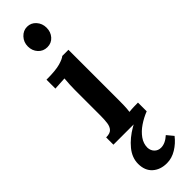

<svg xmlns="http://www.w3.org/2000/svg" viewBox="-339 -736 990 990"><g transform="rotate(-45 156.0 -241.0)"><path d="M42 -53Q71 -53 83 -66Q95 -79 98 -101.5Q101 -124 101 -153V-340Q101 -357 102 -377.5Q103 -398 105 -420Q89 -419 68.5 -418Q48 -417 35 -416V-481Q103 -481 135.5 -490.5Q168 -500 179 -510H224V-143Q224 -126 223.5 -104Q223 -82 220 -61Q236 -63 254 -63.5Q272 -64 285 -64V0H42ZM157 -596Q127 -596 107.5 -617.5Q88 -639 88 -670Q88 -701 108.5 -723Q129 -745 157 -745Q186 -745 205.5 -723Q225 -701 225 -670Q225 -639 206 -617.5Q187 -596 157 -596ZM170 263Q122 263 92 236Q62 209 62 160Q62 115 94.5 75.5Q127 36 178 6.5Q229 -23 284 -39V0Q251 13 221.5 33Q192 53 173.5 79Q155 105 155 135Q156 157 170 171Q184 185 205 185Q236 185 268 156L297 191Q273 222 239.5 242.5Q206 263 170 263Z"/></g></svg>

Font: Lora SemiBold
Style: Regular
Weight: 600
Designer: Olga Karpushina, Alexei Vanyashin (Cyrillic)
Foundry: Cyreal
Version: Version 3.011; ttfautohint (v1.8.4.7-5d5b)